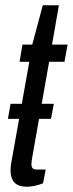

<svg xmlns="http://www.w3.org/2000/svg" viewBox="-20 -696 276 727"><path d="M10 -246 20 -303H184L173 -246ZM82 11Q59 11 45.5 3.5Q32 -4 26 -18Q20 -32 20 -53Q20 -64 22 -76.5Q24 -89 27 -104L91 -462H54L65 -527H102L142 -676H203L177 -527H236L224 -462H166L102 -100Q101 -95 100 -87Q99 -79 99 -75Q99 -64 103.5 -59Q108 -54 119 -54H153L143 -2Q133 2 122 5Q111 8 101 9.5Q91 11 82 11Z"/></svg>

Font: Archivo ExtraCondensed
Style: Italic
Weight: 400
Width: 2
Italic angle: -10°
Designer: Hector Gatti
Foundry: Omnibus-Type
Version: Version 2.001